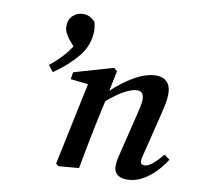

<svg xmlns="http://www.w3.org/2000/svg" viewBox="-81 -805 950 905"><g transform="rotate(10 394.0 -352.5)"><path d="M352 0 254 8 242 -2 325 -397 241 -406 246 -440 433 -494 449 -481 429 -383Q479 -431 534 -462Q589 -493 636 -493Q668 -493 687 -474Q706 -455 706 -417Q706 -395 701.5 -371.5Q697 -348 691 -324L645 -137Q641 -120 637.5 -107Q634 -94 634 -86Q634 -66 652 -66Q685 -66 738 -133L765 -113Q746 -82 717.5 -52.5Q689 -23 655 -4.5Q621 14 582 14Q553 14 536.5 0Q520 -14 520 -39Q520 -59 524.5 -79Q529 -99 536 -126L576 -289Q582 -313 586.5 -334.5Q591 -356 591 -370Q591 -409 560 -409Q536 -409 500 -390Q464 -371 419 -332L393 -212Q382 -159 372 -106.5Q362 -54 352 0ZM245 -719Q264 -719 277.5 -712Q291 -705 303 -693Q306 -684 308 -673Q310 -662 310 -650Q310 -580 265 -525.5Q220 -471 152 -424L128 -454Q160 -480 183 -504.5Q206 -529 227 -560L203 -588Q192 -602 184.5 -617Q177 -632 177 -648Q177 -681 197.5 -700Q218 -719 245 -719Z"/></g></svg>

Font: Source Serif Pro SemiBold
Style: Italic
Weight: 600
Italic angle: -12°
Designer: Frank Grießhammer
Foundry: Adobe Systems Incorporated
Version: Version 3.001;hotconv 1.0.111;makeotfexe 2.5.65597